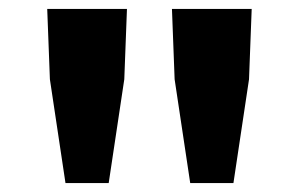

<svg xmlns="http://www.w3.org/2000/svg" viewBox="-20 -764 671 431"><path d="M92 -586 127 -353H224L259 -586L265 -744H86ZM366 -744 372 -586 407 -353H504L539 -586L545 -744Z"/></svg>

Font: コーポレート・ロゴ ver3 Bold
Style: Regular
Weight: 700
Designer: [KANA_main] LOGOTYPE.JP [Source Han Sans] Ryoko NISHIZUKA 西塚涼子 (kana, bopomofo & ideographs); Paul D. Hunt (Latin, Greek
Version: Version 12.001;FEAKit 1.0